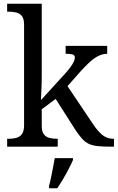

<svg xmlns="http://www.w3.org/2000/svg" viewBox="-20 -780 626 1021"><path d="M18 0V-42H26Q49 -42 67.5 -47Q86 -52 97 -67.5Q108 -83 108 -114V-650Q108 -680 96.5 -694.5Q85 -709 66.5 -713.5Q48 -718 26 -718H18V-760H202V-374Q202 -361 201.5 -340Q201 -319 200 -298Q199 -277 198.5 -262.5Q198 -248 198 -248L323 -385Q345 -409 356.5 -425.5Q368 -442 373 -453.5Q378 -465 378 -474Q378 -487 366 -490.5Q354 -494 329 -494V-536H550V-494Q533 -494 516 -488Q499 -482 482 -470Q465 -458 447 -440.5Q429 -423 409 -401L339 -322L472 -124Q498 -84 523.5 -63Q549 -42 583 -42H586V0H572Q529 0 500 -3Q471 -6 451.5 -15.5Q432 -25 414.5 -44.5Q397 -64 376 -97L276 -254L202 -199V-109Q202 -80 213.5 -65.5Q225 -51 243.5 -46.5Q262 -42 284 -42H287V0ZM241 208Q247 186 252 161Q257 136 262 110.5Q267 85 271 61H368V71Q359 92 345 119Q331 146 315 173Q299 200 285 221H241Z"/></svg>

Font: Noto Serif Kannada
Style: Regular
Weight: 400
Designer: Universal Thirst, Indian Type Foundry and the Monotype Design Team
Foundry: Monotype Imaging Inc.
Version: Version 2.003